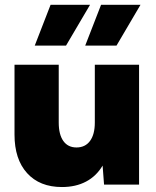

<svg xmlns="http://www.w3.org/2000/svg" viewBox="-20 -752 635 782"><path d="M546.4 0H403.8L397.9 -77.6Q372.6 -34.7 330.6 -12.5Q288.6 9.8 232.4 9.8Q141.6 9.8 90.3 -46.9Q39.1 -103.5 39.1 -203.6V-488.3H219.2V-252.9Q219.2 -204.1 238 -177.7Q256.8 -151.4 291.5 -151.4Q327.1 -151.4 346.7 -178Q366.2 -204.6 366.2 -252.9V-488.3H546.4ZM249 -566.4H121.6L186 -732.4H346.7ZM454.6 -566.4H327.1L391.6 -732.4H552.2Z"/></svg>

Font: Kumbh Sans Black
Style: Regular
Weight: 900
Version: Version 1.005